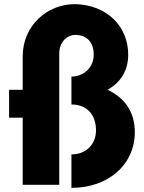

<svg xmlns="http://www.w3.org/2000/svg" viewBox="-20 -895 696 930"><path d="M326 15C504 15 633 -97 633 -255C633 -356 581 -423 501 -460C562 -494 601 -551 601 -630C601 -768 497 -872 343 -875C209 -875 90 -772 90 -622V-460H24V-325H90V0H267V-636C267 -695 309 -726 343 -726C401 -726 434 -690 434 -630C434 -567 384 -524 326 -524V-389C402 -389 445 -338 445 -264C445 -194 395 -147 326 -147Z"/></svg>

Font: Hussar Techniczny
Style: Bold 
Weight: 700
Foundry: Cannot Into Space Fonts
Version: Version 0.77